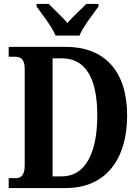

<svg xmlns="http://www.w3.org/2000/svg" viewBox="-20 -951 710 971"><path d="M261 -771H382C400 -816 451 -880 478 -918V-931H416C392 -905 347 -866 321 -835C295 -866 251 -905 227 -931H165V-918C192 -880 243 -816 261 -771ZM24 0H313C517 0 623 -148 623 -367C623 -594 506 -714 313 -714H24V-664H56C85 -664 105 -652 105 -602V-115C105 -65 86 -50 60 -50H24ZM293 -59H246V-656H293C410 -656 472 -560 472 -367C472 -175 410 -59 293 -59Z"/></svg>

Font: Noto Serif Tamil Condensed
Style: Bold Italic
Weight: 700
Width: 3
Italic angle: -12°
Designer: Indian Type Foundry, Tom Grace, and the Monotype Design Team
Foundry: Monotype Imaging Inc.
Version: Version 2.003